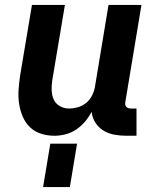

<svg xmlns="http://www.w3.org/2000/svg" viewBox="-20 -540 640 775"><path d="M200 8Q171 8 145 -0.5Q119 -9 100.5 -27Q82 -45 71.5 -70Q61 -95 57 -122Q53 -149 55 -177.5Q57 -206 61 -234L109 -520H242L191 -216Q188 -196 188.5 -176Q189 -156 196.5 -139Q204 -122 221 -112Q238 -102 258 -102Q276 -102 294 -107Q312 -112 327 -124Q342 -136 351 -153.5Q360 -171 363 -188L418 -520H551L486 -129Q485 -123 485.5 -118Q486 -113 489.5 -109Q493 -105 498 -103.5Q503 -102 509 -102H531V8H490Q465 8 441 3.5Q417 -1 397.5 -13Q378 -25 365 -45Q352 -65 350 -89Q339 -68 323.5 -49.5Q308 -31 288 -17.5Q268 -4 245 2Q222 8 200 8ZM154 215 183 40H291L262 215Z"/></svg>

Font: Iosevka Extrabold Extended
Style: Italic
Weight: 800
Width: 7
Italic angle: -9°
Monospace: yes
Designer: Belleve Invis
Foundry: Belleve Invis
Version: Version 32.5.0; ttfautohint (v1.8.4)